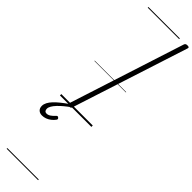

<svg xmlns="http://www.w3.org/2000/svg" viewBox="-719 -1242 1969 1969"><g transform="rotate(45 265.5 -257.5)"><path d="M145 14Q131 14 124.5 9.5Q118 5 122 -6L529 -1269Q533 -1279 540 -1283.5Q547 -1288 563 -1288Q577 -1288 583 -1283.5Q589 -1279 585 -1268L177 -5Q174 5 167.5 9.5Q161 14 145 14ZM15 276Q-18 276 -37 257.5Q-56 239 -56 207Q-56 182 -42.5 156Q-29 130 -4.5 104Q20 78 54 50.5Q88 23 131 -7L172 -4V0Q136 25 105 51Q74 77 50.5 102Q27 127 14 149.5Q1 172 1 191Q1 209 9.5 219Q18 229 34 229Q55 229 76.5 215Q98 201 122 174Q127 168 134.5 167.5Q142 167 149 175Q155 180 156 186.5Q157 193 151 201Q135 223 112.5 240.5Q90 258 65 267Q40 276 15 276ZM0 763H456V773H0ZM0 -20H456V0H0ZM0 -505H456V-500H0ZM0 -1283H456V-1273H0Z"/></g></svg>

Font: Playwrite NL Guides
Style: Regular
Weight: 400
Designer: Veronika Burian, José Scaglione
Foundry: TypeTogether
Version: Version 1.003